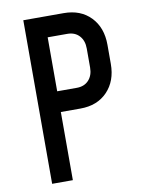

<svg xmlns="http://www.w3.org/2000/svg" viewBox="-85 -809 643 867"><g transform="rotate(-10 237.0 -375.0)"><path d="M83 0V-750H268Q345.5 -750 391.8 -702Q438 -654 438 -575V-487.5Q438 -409 391.8 -360.8Q345.5 -312.5 268 -312.5H178V0ZM178 -407.5H268Q302.5 -407.5 322.8 -429.5Q343 -451.5 343 -487.5V-575Q343 -611 322.8 -633Q302.5 -655 268 -655H178Z"/></g></svg>

Font: Mohave Light Medium
Style: Regular
Weight: 500
Version: Version 2.003